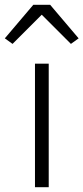

<svg xmlns="http://www.w3.org/2000/svg" viewBox="-52 -776 346 796"><path d="M86 -756 -32 -617 0 -594 121 -715 242 -594 274 -617 156 -756ZM150 0V-512H93V0Z"/></svg>

Font: IBM Plex Devanagari Light
Style: Regular
Weight: 300
Designer: Mike Abbink, Paul van der Laan, Pieter van Rosmalen, Erin McLaughlin
Foundry: Bold Monday
Version: Version 1.0